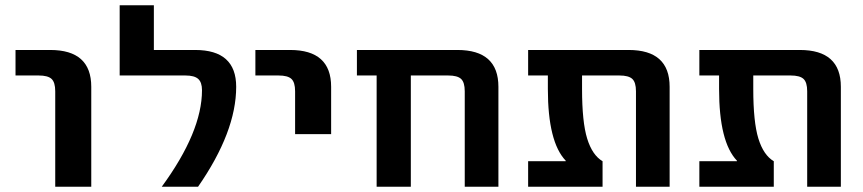

<svg xmlns="http://www.w3.org/2000/svg" viewBox="-20 -710 3281 730"><path d="M39 -423V-520H171Q327 -520 327 -380V0H190V-363Q190 -397 176 -410Q162 -423 127 -423Z M595 0Q748 -209 748 -367Q748 -397 733.5 -410Q719 -423 685 -423H435V-690H565V-520H722Q878 -520 878 -380Q878 -209 733 0Z M951 -423V-520H1083Q1239 -520 1239 -380V-200H1102V-363Q1102 -397 1088 -410Q1074 -423 1039 -423Z M1747 -363Q1747 -397 1733 -410Q1719 -423 1684 -423H1542V0H1412V-423H1337V-520H1719Q1875 -520 1875 -380V0H1747Z M2526 0H2398V-363Q2398 -397 2384 -410Q2370 -423 2335 -423H2193V-372Q2193 -246 2212.5 -183Q2232 -120 2271 -97V0H1988V-97H2131V-99Q2063 -170 2063 -372V-423H1988V-520H2370Q2526 -520 2526 -380Z M3177 0H3049V-363Q3049 -397 3035 -410Q3021 -423 2986 -423H2844V-372Q2844 -246 2863.5 -183Q2883 -120 2922 -97V0H2639V-97H2782V-99Q2714 -170 2714 -372V-423H2639V-520H3021Q3177 -520 3177 -380Z"/></svg>

Font: Mplus 1p Bold
Style: Bold
Weight: 700
Version: Version 1.061